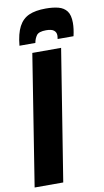

<svg xmlns="http://www.w3.org/2000/svg" viewBox="-113 -964 549 1011"><g transform="rotate(-10 161.5 -459.0)"><path d="M-13 0 98 -700H252L140 0ZM208 -918Q247 -918 275.5 -910.5Q304 -903 320 -882Q336 -861 336 -819Q336 -788 327 -749H242Q243 -756 243.5 -760Q244 -764 244 -768Q244 -785 231.5 -795Q219 -805 190 -805Q151 -805 139 -788.5Q127 -772 123 -749H38Q44 -813 63.5 -850Q83 -887 118 -902.5Q153 -918 208 -918Z"/></g></svg>

Font: Georama Condensed ExtraBold
Style: Italic
Weight: 800
Width: 3
Italic angle: -9°
Designer: Jean-Baptiste Levee
Foundry: Production Type
Version: Version 1.000